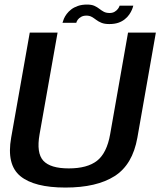

<svg xmlns="http://www.w3.org/2000/svg" viewBox="-20 -818 704 842"><path d="M267 4.5Q404 4.5 482.8 -45.8Q561.5 -96 582.5 -214.5L663.5 -675H541.5L463 -229Q448.5 -147 405.8 -113.2Q363 -79.5 281.5 -79.5Q201 -79.5 170 -113.2Q139 -147 153.5 -229L232.5 -675H110.5L29 -214.5Q8 -96 69 -45.8Q130 4.5 267 4.5ZM459 -712.5Q482 -712.5 498.8 -718.2Q515.5 -724 527.5 -733.8Q539.5 -743.5 547 -754.5Q554.5 -765.5 558.8 -775.8Q563 -786 564.5 -793H504.5Q503 -787 497.5 -779.5Q492 -772 482.8 -766.5Q473.5 -761 461 -761Q445.5 -761 435.2 -766.5Q425 -772 415.5 -779.5Q406 -787 393.8 -792.5Q381.5 -798 361.5 -798Q339 -798 321.8 -792Q304.5 -786 292.5 -776.8Q280.5 -767.5 272.5 -756.8Q264.5 -746 260.2 -735.8Q256 -725.5 254 -718H314.5Q316 -724.5 321.2 -731.8Q326.5 -739 336 -744.2Q345.5 -749.5 359 -749.5Q372.5 -749.5 382.2 -744Q392 -738.5 401.8 -731Q411.5 -723.5 425 -718Q438.5 -712.5 459 -712.5Z"/></svg>

Font: Anybody UltraCondensed Thin Medium
Style: Italic
Weight: 500
Italic angle: -10°
Version: Version 1.111